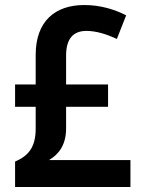

<svg xmlns="http://www.w3.org/2000/svg" viewBox="-20 -744 569 764"><path d="M315 -724C200 -724 122 -660 122 -526V-408H40V-319H122V-232C122 -156 91 -123 40 -101V0H499V-107H175C212 -129 243 -165 243 -233V-319H410V-408H243V-523C243 -593 274 -621 324 -621C363 -621 404 -608 445 -589L482 -683C435 -707 379 -724 315 -724Z"/></svg>

Font: Noto Sans Devanagari UI SemiCondensed SemiBold
Style: Regular
Weight: 600
Width: 4
Designer: Jelle Bosma - Monotype Design Team
Foundry: Monotype Imaging Inc.
Version: Version 2.004